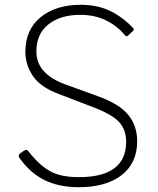

<svg xmlns="http://www.w3.org/2000/svg" viewBox="-20 -772 658 802"><path d="M315 -710Q232 -710 182 -670Q132 -630 132 -557Q132 -463 254 -419L392 -369Q478 -338 515.5 -292.5Q553 -247 553 -182Q553 -91 488 -40.5Q423 10 309 10Q226 10 165.5 -20Q105 -50 61 -113Q58 -118 58 -121Q58 -127 67 -133L78 -141Q86 -146 90 -146Q93 -146 98 -141Q143 -83 188 -57.5Q233 -32 309 -32Q507 -32 507 -180Q507 -228 479.5 -260Q452 -292 375 -322L224 -380Q149 -408 117.5 -454.5Q86 -501 86 -556Q86 -648 149.5 -700Q213 -752 318 -752Q385 -752 437.5 -727.5Q490 -703 535 -656Q543 -648 535 -642L513 -622L509 -620Q506 -620 500 -627Q468 -665 421.5 -687.5Q375 -710 315 -710Z"/></svg>

Font: Libre Franklin Thin
Style: Regular
Weight: 250
Designer: Pablo Impallari, Rodrigo Fuenzalida
Foundry: Impallari Type
Version: Version 1.002; ttfautohint (v1.5)